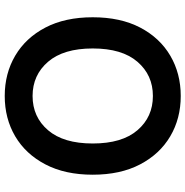

<svg xmlns="http://www.w3.org/2000/svg" viewBox="-6 -771 787 815"><g transform="rotate(90 387.5 -363.5)"><path d="M721.6 -363.6Q721.6 -246.1 677.7 -162.5Q633.9 -78.8 558.4 -34.4Q483 9.9 387.4 9.9Q291.9 9.9 216.3 -34.6Q140.6 -79.2 96.9 -162.8Q53.3 -246.4 53.3 -363.6Q53.3 -481.2 96.9 -564.8Q140.6 -648.4 216.3 -692.8Q291.9 -737.2 387.4 -737.2Q483 -737.2 558.4 -692.8Q633.9 -648.4 677.7 -564.8Q721.6 -481.2 721.6 -363.6ZM589.1 -363.6Q589.1 -487.9 532.8 -553.4Q476.6 -619 387.4 -619Q298.7 -619 242.2 -553.4Q185.7 -487.9 185.7 -363.6Q185.7 -239.7 242.2 -174Q298.7 -108.3 387.4 -108.3Q476.6 -108.3 532.8 -174Q589.1 -239.7 589.1 -363.6Z"/></g></svg>

Font: Inter UI Semi Bold
Style: Regular
Weight: 600
Designer: Rasmus Andersson
Foundry: rsms
Version: 3.2;8d6f07862